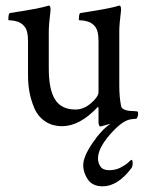

<svg xmlns="http://www.w3.org/2000/svg" viewBox="-20 -444 540 686"><path d="M406.2 -333V-137.7Q406.2 -95.7 413.1 -63.5Q415 -56.6 423.8 -52.7Q432.6 -48.8 442.4 -47.9Q452.1 -46.9 460.9 -46.9L470.7 -45.9Q473.6 -44.9 473.6 -35.2Q473.6 -32.2 471.2 -25.9Q468.8 -19.5 465.8 -19.5Q460 -19.5 446.3 -17.6Q416 -12.7 373 36.6Q330.1 85.9 330.1 122.1Q330.1 137.7 338.9 150.9Q347.7 164.1 370.1 164.1Q392.6 164.1 410.6 154.8Q428.7 145.5 438.5 136.2Q448.2 127 449.2 127Q454.1 127 454.1 139.6Q454.1 150.4 449.2 157.2Q400.4 221.7 346.7 221.7Q310.5 221.7 293.9 197.3Q277.3 172.9 277.3 146.5Q277.3 116.2 309.6 68.4Q341.8 20.5 375 -2L339.8 7.8Q332 7.8 332 -7.8V-57.6L330.1 -62.5Q265.6 6.8 202.1 6.8Q166 6.8 140.1 -11.2Q114.3 -29.3 102.1 -59.1Q89.8 -88.9 85 -116.7Q80.1 -144.5 80.1 -174.8V-297.9Q80.1 -335.9 66.4 -350.6Q56.6 -362.3 42.5 -366.7Q28.3 -371.1 19 -371.1Q9.8 -371.1 9.8 -373Q9.8 -396.5 15.6 -397.5Q119.1 -413.1 150.4 -422.9L152.3 -423.8Q154.3 -423.8 155.3 -423.8Q159.2 -423.8 160.2 -415.5Q161.1 -407.2 160.2 -403.3Q154.3 -356.4 154.3 -331.1V-199.2Q154.3 -124 176.8 -88.4Q199.2 -52.7 250 -52.7Q279.3 -52.7 305.7 -75.7Q332 -98.6 332 -115.2V-297.9Q332 -335.9 318.4 -350.6Q308.6 -362.3 294.4 -366.7Q280.3 -371.1 271 -371.1Q261.7 -371.1 261.7 -373Q261.7 -396.5 267.6 -397.5Q371.1 -413.1 402.3 -422.9L404.3 -423.8Q406.2 -423.8 407.2 -423.8Q411.1 -423.8 412.1 -415.5Q413.1 -407.2 412.1 -403.3Q406.2 -356.4 406.2 -333Z"/></svg>

Font: Crimson Text
Style: Regular
Weight: 400
Version: Version 0.13